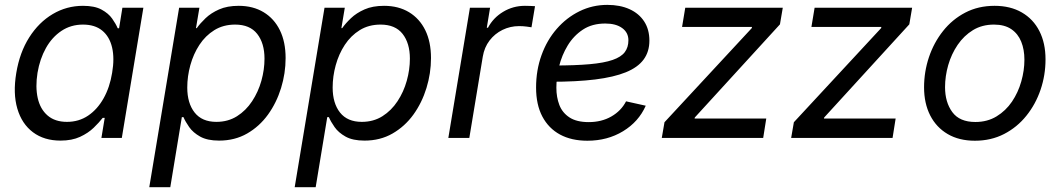

<svg xmlns="http://www.w3.org/2000/svg" viewBox="-20 -571 4392 795"><path d="M230.5 11.2Q162.6 11.2 116.5 -23.4Q70.3 -58.1 51.8 -121.1Q33.2 -184.1 47.4 -269Q61.5 -354 101.1 -416.3Q140.6 -478.5 198.2 -512.7Q255.9 -546.9 323.7 -546.9Q372.1 -546.9 400.6 -531.2Q429.2 -515.6 444.3 -494.1Q459.5 -472.7 467.3 -454.1H473.1L486.8 -539.1H573.7L484.4 0H399.9L413.6 -83H405.3Q390.6 -64 367.9 -42Q345.2 -20 311.5 -4.4Q277.8 11.2 230.5 11.2ZM257.3 -66.4Q306.6 -66.4 345 -92.3Q383.3 -118.2 408.9 -163.8Q434.6 -209.5 444.3 -269.5Q454.6 -329.6 444.1 -374.5Q433.6 -419.4 403.3 -444.3Q373 -469.2 323.7 -469.2Q273.4 -469.2 234.4 -443.1Q195.3 -417 170.2 -372.1Q145 -327.1 135.3 -269.5Q126 -210.9 136.2 -165Q146.5 -119.1 177 -92.8Q207.5 -66.4 257.3 -66.4Z M598.1 204.1 721.7 -539.1H805.7L791.5 -454.6H794.9Q808.6 -474.1 831.1 -495.6Q853.5 -517.1 887.2 -532Q920.9 -546.9 968.3 -546.9Q1027.8 -546.9 1071.5 -520.5Q1115.2 -494.1 1138.9 -445.8Q1162.6 -397.5 1162.6 -330.6Q1162.6 -267.6 1143.8 -206.5Q1125 -145.5 1089.6 -96.4Q1054.2 -47.4 1003.2 -18.1Q952.1 11.2 887.2 11.2Q838.4 11.2 808.8 -5.4Q779.3 -22 763.4 -44.7Q747.6 -67.4 739.7 -85.9H732.9L685.1 204.1ZM876 -66.4Q924.3 -66.4 961.4 -89.8Q998.5 -113.3 1023.9 -151.9Q1049.3 -190.4 1062.3 -236.6Q1075.2 -282.7 1075.2 -328.1Q1075.2 -392.1 1044.9 -430.7Q1014.6 -469.2 953.6 -469.2Q904.8 -469.2 867.7 -446.3Q830.6 -423.3 805.7 -385.3Q780.8 -347.2 768.1 -301Q755.4 -254.9 755.4 -208.5Q755.4 -143.6 785.9 -105Q816.4 -66.4 876 -66.4Z M1200.2 204.1 1323.7 -539.1H1407.7L1393.6 -454.6H1397Q1410.6 -474.1 1433.1 -495.6Q1455.6 -517.1 1489.3 -532Q1522.9 -546.9 1570.3 -546.9Q1629.9 -546.9 1673.6 -520.5Q1717.3 -494.1 1741 -445.8Q1764.6 -397.5 1764.6 -330.6Q1764.6 -267.6 1745.8 -206.5Q1727.1 -145.5 1691.7 -96.4Q1656.2 -47.4 1605.2 -18.1Q1554.2 11.2 1489.3 11.2Q1440.4 11.2 1410.9 -5.4Q1381.3 -22 1365.5 -44.7Q1349.6 -67.4 1341.8 -85.9H1335L1287.1 204.1ZM1478 -66.4Q1526.4 -66.4 1563.5 -89.8Q1600.6 -113.3 1626 -151.9Q1651.4 -190.4 1664.3 -236.6Q1677.2 -282.7 1677.2 -328.1Q1677.2 -392.1 1647 -430.7Q1616.7 -469.2 1555.7 -469.2Q1506.8 -469.2 1469.7 -446.3Q1432.6 -423.3 1407.7 -385.3Q1382.8 -347.2 1370.1 -301Q1357.4 -254.9 1357.4 -208.5Q1357.4 -143.6 1387.9 -105Q1418.5 -66.4 1478 -66.4Z M1836.4 0 1925.8 -539.1H2009.3L1995.6 -456.1H2000.5Q2022 -497.1 2063.2 -522Q2104.5 -546.9 2153.3 -546.9Q2163.6 -546.9 2175.8 -546.4Q2188 -545.9 2195.3 -545.4L2180.7 -458Q2175.3 -459 2160.6 -460.9Q2146 -462.9 2129.4 -462.9Q2092.8 -462.9 2060.8 -447.3Q2028.8 -431.6 2007.1 -403.3Q1985.4 -375 1979 -336.4L1923.3 0Z M2412.1 11.7Q2346.2 11.7 2298.8 -13.9Q2251.5 -39.6 2225.6 -88.6Q2199.7 -137.7 2199.7 -208.5Q2199.7 -280.3 2222.2 -342.5Q2244.6 -404.8 2285.2 -451.4Q2325.7 -498 2379.4 -524.4Q2433.1 -550.8 2494.6 -550.8Q2547.4 -550.8 2586.7 -533Q2626 -515.1 2647.5 -481.9Q2668.9 -448.7 2668.9 -402.8Q2668.9 -356.9 2645 -324.5Q2621.1 -292 2571.3 -271.7Q2521.5 -251.5 2444.3 -241.9Q2367.2 -232.4 2260.7 -232.4L2272.5 -299.8Q2361.8 -299.8 2421.6 -305.2Q2481.4 -310.5 2516.6 -322.8Q2551.8 -335 2566.9 -355Q2582 -375 2582 -404.3Q2582 -436 2556.2 -454.8Q2530.3 -473.6 2486.3 -473.6Q2431.6 -473.6 2393.3 -448.2Q2355 -422.9 2330.6 -382.6Q2306.2 -342.3 2294.9 -296.1Q2283.7 -250 2283.7 -208Q2283.7 -168.5 2296.1 -136.2Q2308.6 -104 2338.1 -84.7Q2367.7 -65.4 2417.5 -65.4Q2470.7 -65.4 2511.2 -88.6Q2551.8 -111.8 2572.3 -151.4L2653.8 -133.3Q2624.5 -66.9 2559.8 -27.6Q2495.1 11.7 2412.1 11.7Z M2720.2 0 2731.4 -64.9 3092.8 -454.6 3093.8 -459.5H2804.2L2817.4 -539.1H3221.2L3209.5 -470.2L2856.9 -84.5L2856 -80.1H3152.8L3140.1 0Z M3255.9 0 3267.1 -64.9 3628.4 -454.6 3629.4 -459.5H3339.8L3353 -539.1H3756.8L3745.1 -470.2L3392.6 -84.5L3391.6 -80.1H3688.5L3675.8 0Z M4016.6 11.7Q3951.2 11.7 3904.1 -15.9Q3856.9 -43.5 3831.5 -93.3Q3806.2 -143.1 3806.2 -209.5Q3806.2 -273.9 3826.4 -334.2Q3846.7 -394.5 3884.8 -442.6Q3922.9 -490.7 3976.8 -518.8Q4030.8 -546.9 4098.1 -546.9Q4163.6 -546.9 4210.9 -519.5Q4258.3 -492.2 4283.7 -442.4Q4309.1 -392.6 4309.1 -325.2Q4309.1 -259.8 4288.6 -199.5Q4268.1 -139.2 4229.7 -91.6Q4191.4 -43.9 4137.5 -16.1Q4083.5 11.7 4016.6 11.7ZM4018.6 -65.9Q4068.4 -65.9 4106.4 -89.1Q4144.5 -112.3 4170.2 -150.1Q4195.8 -188 4208.7 -233.6Q4221.7 -279.3 4221.7 -323.7Q4221.7 -365.7 4208.5 -398.4Q4195.3 -431.2 4167.5 -450.2Q4139.6 -469.2 4095.7 -469.2Q4046.4 -469.2 4008.8 -446.3Q3971.2 -423.3 3945.3 -385.3Q3919.4 -347.2 3906.2 -301.3Q3893.1 -255.4 3893.1 -210Q3893.1 -147.9 3923.1 -106.9Q3953.1 -65.9 4018.6 -65.9Z"/></svg>

Font: Inter 18pt
Style: Italic
Weight: 400
Italic angle: -9.3988°
Designer: Rasmus Andersson
Foundry: rsms
Version: Version 4.001;git-66647c0bb